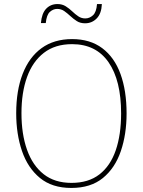

<svg xmlns="http://www.w3.org/2000/svg" viewBox="-20 -969 705 948"><path d="M605 -409Q605 -306 576.5 -222.5Q548 -139 488 -90Q428 -41 332 -41Q237 -41 177 -90.5Q117 -140 88.5 -223.5Q60 -307 60 -410Q60 -522 92 -604.5Q124 -687 185.5 -731.5Q247 -776 336 -776Q425 -776 485 -731Q545 -686 575 -603.5Q605 -521 605 -409ZM86 -410Q86 -307 113.5 -229.5Q141 -152 195.5 -109Q250 -66 333 -66Q417 -66 471 -108Q525 -150 551.5 -227Q578 -304 578 -409Q578 -572 516 -661.5Q454 -751 336 -751Q252 -751 196.5 -708Q141 -665 113.5 -588.5Q86 -512 86 -410ZM182 -855Q186 -903 208 -926Q230 -949 264 -949Q287 -949 304.5 -938Q322 -927 336.5 -913Q351 -899 366.5 -888.5Q382 -878 401 -878Q422 -878 439 -893.5Q456 -909 459 -949H483Q481 -902 457.5 -878Q434 -854 400 -854Q376 -854 359 -865Q342 -876 327 -890Q312 -904 297 -914.5Q282 -925 262 -925Q243 -925 226.5 -910.5Q210 -896 206 -855Z"/></svg>

Font: Noto Sans Tamil UI SemiCondensed Thin
Style: Regular
Weight: 100
Width: 4
Designer: Jelle Bosma - Monotype Design Team
Foundry: Monotype Imaging Inc.
Version: Version 2.004; ttfautohint (v1.8.4.7-5d5b)